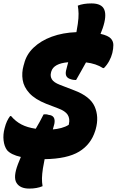

<svg xmlns="http://www.w3.org/2000/svg" viewBox="-32 -908 683 1123"><path d="M223 -239Q230 -240 237 -239.5Q244 -239 253 -236Q295 -232 286 -184Q282 -169 277 -151Q302 -153 326.5 -159.5Q351 -166 370 -178L371 -183Q378 -214 364 -236.5Q350 -259 306 -275L238 -301Q173 -327 140 -363Q107 -399 100.5 -441Q94 -483 106 -525L109 -535Q122 -589 164.5 -629.5Q207 -670 271 -693.5Q335 -717 415 -720Q420 -746 423 -768Q428 -803 427.5 -828Q427 -853 423 -875Q455 -888 503 -888Q563 -888 578 -851.5Q593 -815 569 -744Q563 -727 556 -710Q601 -700 617 -682Q631 -666 631 -644.5Q631 -623 625 -598Q619 -574 606.5 -551Q594 -528 576 -510H570Q530 -536 471 -543Q457 -517 442 -491Q427 -465 413 -440Q406 -440 397.5 -441Q389 -442 381 -445Q364 -450 357 -461.5Q350 -473 354 -494Q357 -507 360.5 -519.5Q364 -532 367 -544Q282 -537 268 -490L266 -482Q261 -462 271.5 -444Q282 -426 318 -412L401 -380Q495 -345 521.5 -285Q548 -225 528 -153L525 -143Q500 -63 430.5 -21Q361 21 229 23Q223 52 219 77Q214 110 213.5 134Q213 158 217 181Q184 195 139 195Q85 195 64.5 161.5Q44 128 73 52Q81 31 90 10Q32 -3 9 -30Q-7 -52 -11 -86.5Q-15 -121 -5 -158Q1 -182 9 -199Q17 -216 27 -229H33Q59 -198 93.5 -180Q128 -162 177 -155Q189 -175 200.5 -196Q212 -217 223 -239Z"/></svg>

Font: Recursive Mn Csl St Blk
Style: Italic
Weight: 900
Italic angle: -15°
Monospace: yes
Version: Version 1.079;hotconv 1.0.112;makeotfexe 2.5.65598; ttfautoh